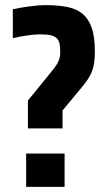

<svg xmlns="http://www.w3.org/2000/svg" viewBox="-20 -729 420 749"><path d="M82 0V-130H232V0ZM350 -528Q350 -504 347.5 -485.5Q345 -467 339 -451Q333 -435 322.5 -419.5Q312 -404 297 -386L224 -298V-228H89V-337L169 -435Q181 -450 190 -461.5Q199 -473 204.5 -483Q210 -493 212.5 -503Q215 -513 215 -526Q215 -545 212.5 -558Q210 -571 201.5 -579.5Q193 -588 177.5 -591.5Q162 -595 135 -595Q115 -595 85 -590.5Q55 -586 30 -580V-693Q40 -695 56 -698Q72 -701 90 -703.5Q108 -706 126 -707.5Q144 -709 157 -709Q205 -709 241.5 -702Q278 -695 302 -675Q326 -655 338 -620Q350 -585 350 -528Z"/></svg>

Font: Share
Style: Bold
Weight: 700
Designer: Ralph du Carrois
Version: Version 1.002